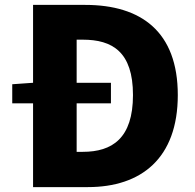

<svg xmlns="http://www.w3.org/2000/svg" viewBox="-20 -764 798 784"><path d="M293 -144V-342H433V-426H293V-602H318C438 -602 523 -553 523 -376C523 -199 438 -144 318 -144ZM115 -744V-426L30 -420V-342H115V0H339C556 0 706 -117 706 -376C706 -635 556 -744 328 -744Z"/></svg>

Font: Noto Sans CJK KR Black
Style: Regular
Weight: 900
Designer: Ryoko NISHIZUKA (kana & ideographs); Paul D. Hunt (Latin, Greek & Cyrillic); Wenlong ZHANG (bopomofo); Sandoll Communica
Foundry: Adobe Systems Incorporated
Version: Version 1.004;PS 1.004;hotconv 1.0.82;makeotf.lib2.5.63406